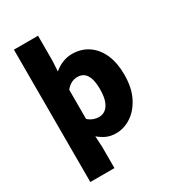

<svg xmlns="http://www.w3.org/2000/svg" viewBox="-208 -811 992 1103"><g transform="rotate(-30 288.0 -259.0)"><path d="M61 180V-698H221V-532L217 -463Q242 -485 273 -497.5Q304 -510 336 -510Q398 -510 444 -478.5Q490 -447 514.5 -390.5Q539 -334 539 -257Q539 -171 509 -111Q479 -51 431.5 -19.5Q384 12 331 12Q295 12 268.5 0Q242 -12 217 -33L221 38V180ZM292 -118Q315 -118 334 -131.5Q353 -145 364.5 -175Q376 -205 376 -255Q376 -298 367 -325.5Q358 -353 341 -366.5Q324 -380 297 -380Q277 -380 258.5 -371Q240 -362 221 -340V-146Q238 -131 256.5 -124.5Q275 -118 292 -118Z"/></g></svg>

Font: Source Sans 3 ExtraLight ExtraBold
Style: Regular
Weight: 800
Version: Version 3.052;hotconv 1.1.0;makeotfexe 2.6.0